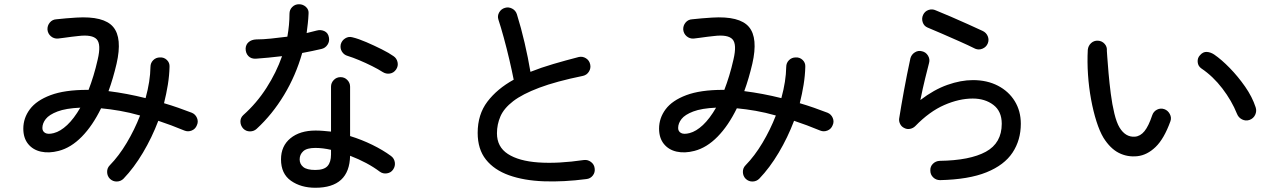

<svg xmlns="http://www.w3.org/2000/svg" viewBox="-20 -831 6040 906"><path d="M499 13Q486 0 485.5 -19Q485 -38 498 -51Q541 -95 578 -157Q615 -219 641 -286Q592 -300 546 -308Q500 -316 457 -320Q417 -238 366 -186Q315 -134 257 -119Q211 -107 173 -115.5Q135 -124 112.5 -152Q90 -180 90 -224Q90 -274 121 -315.5Q152 -357 218.5 -382Q285 -407 392 -407H398Q410 -438 421 -474Q432 -510 441 -550Q458 -622 436.5 -645.5Q415 -669 349 -661Q337 -660 318 -657.5Q299 -655 281 -652.5Q263 -650 253 -649Q234 -648 220 -660Q206 -672 204 -691Q203 -710 215 -724.5Q227 -739 246 -740Q265 -742 292 -744.5Q319 -747 340 -748Q470 -756 514 -704Q558 -652 530 -530Q522 -496 512.5 -463.5Q503 -431 492 -401Q579 -390 667 -368Q689 -448 690 -515Q690 -534 703 -547Q716 -560 735 -560Q754 -561 767.5 -548Q781 -535 780 -516Q779 -474 772 -431Q765 -388 754 -344Q788 -334 821 -322.5Q854 -311 885 -299Q902 -292 909.5 -274.5Q917 -257 909 -240Q902 -222 884.5 -215Q867 -208 850 -215Q819 -228 788 -239.5Q757 -251 727 -261Q697 -182 654.5 -110.5Q612 -39 563 12Q550 25 531.5 25.5Q513 26 499 13ZM234 -203Q265 -211 297 -241Q329 -271 359 -323Q291 -320 251.5 -305Q212 -290 196 -269.5Q180 -249 180 -227Q180 -211 193.5 -203.5Q207 -196 234 -203Z M1468 55Q1400 55 1353 22Q1306 -11 1306 -79Q1306 -142 1350.5 -178.5Q1395 -215 1469 -215Q1487 -215 1505 -213.5Q1523 -212 1542 -210V-422Q1542 -440 1555 -453.5Q1568 -467 1587 -467Q1606 -467 1619 -453.5Q1632 -440 1632 -422V-189Q1687 -172 1737 -147.5Q1787 -123 1825 -95Q1840 -84 1843 -65.5Q1846 -47 1835 -31Q1825 -16 1806 -13Q1787 -10 1772 -21Q1715 -64 1632 -96Q1629 55 1468 55ZM1191 -223Q1178 -211 1159.5 -211Q1141 -211 1128 -224Q1115 -238 1114.5 -256.5Q1114 -275 1128 -288Q1191 -344 1237.5 -416.5Q1284 -489 1311 -566Q1278 -562 1246.5 -559Q1215 -556 1187 -554Q1165 -553 1152 -566.5Q1139 -580 1139 -602Q1140 -621 1153.5 -632.5Q1167 -644 1189 -645Q1221 -645 1259 -649Q1297 -653 1336 -658Q1341 -686 1343.5 -713Q1346 -740 1346 -766Q1346 -785 1359 -798Q1372 -811 1391 -811Q1410 -811 1424 -798Q1438 -785 1436 -766Q1435 -743 1432.5 -720.5Q1430 -698 1427 -675Q1453 -681 1475 -687Q1494 -692 1511 -684Q1528 -676 1532 -655Q1536 -636 1525.5 -620Q1515 -604 1497 -600Q1477 -595 1454 -590.5Q1431 -586 1406 -581Q1376 -475 1320.5 -383Q1265 -291 1191 -223ZM1786 -491Q1766 -504 1736 -519Q1706 -534 1675 -547Q1644 -560 1621 -567Q1603 -572 1593.5 -587.5Q1584 -603 1588 -622Q1593 -640 1609 -650Q1625 -660 1643 -655Q1672 -648 1709 -632Q1746 -616 1781 -598.5Q1816 -581 1837 -566Q1852 -556 1856 -537.5Q1860 -519 1849 -503Q1838 -487 1820 -484Q1802 -481 1786 -491ZM1468 -29Q1509 -29 1525.5 -47.5Q1542 -66 1542 -102V-124Q1503 -133 1468 -133Q1428 -133 1411 -117.5Q1394 -102 1394 -79Q1394 -57 1411 -43Q1428 -29 1468 -29Z M2747 14Q2639 28 2545.5 24.5Q2452 21 2382 -4Q2312 -29 2273 -78Q2234 -127 2234 -204Q2234 -291 2280 -351.5Q2326 -412 2404 -455Q2396 -496 2383.5 -549.5Q2371 -603 2357 -654Q2343 -705 2332 -738Q2326 -756 2335.5 -772.5Q2345 -789 2363 -794Q2380 -799 2396.5 -790.5Q2413 -782 2419 -764Q2439 -700 2455.5 -629Q2472 -558 2483 -492Q2533 -512 2591 -529Q2649 -546 2711 -562Q2729 -566 2745 -556Q2761 -546 2765 -527Q2769 -509 2759 -493Q2749 -477 2731 -473Q2604 -447 2524.5 -417Q2445 -387 2401.5 -353.5Q2358 -320 2341.5 -282Q2325 -244 2325 -202Q2325 -138 2376.5 -104.5Q2428 -71 2520.5 -64.5Q2613 -58 2736 -76Q2754 -78 2769 -66.5Q2784 -55 2786 -37Q2789 -18 2777.5 -3Q2766 12 2747 14Z M3499 13Q3486 0 3485.5 -19Q3485 -38 3498 -51Q3541 -95 3578 -157Q3615 -219 3641 -286Q3592 -300 3546 -308Q3500 -316 3457 -320Q3417 -238 3366 -186Q3315 -134 3257 -119Q3211 -107 3173 -115.5Q3135 -124 3112.5 -152Q3090 -180 3090 -224Q3090 -274 3121 -315.5Q3152 -357 3218.5 -382Q3285 -407 3392 -407H3398Q3410 -438 3421 -474Q3432 -510 3441 -550Q3458 -622 3436.5 -645.5Q3415 -669 3349 -661Q3337 -660 3318 -657.5Q3299 -655 3281 -652.5Q3263 -650 3253 -649Q3234 -648 3220 -660Q3206 -672 3204 -691Q3203 -710 3215 -724.5Q3227 -739 3246 -740Q3265 -742 3292 -744.5Q3319 -747 3340 -748Q3470 -756 3514 -704Q3558 -652 3530 -530Q3522 -496 3512.5 -463.5Q3503 -431 3492 -401Q3579 -390 3667 -368Q3689 -448 3690 -515Q3690 -534 3703 -547Q3716 -560 3735 -560Q3754 -561 3767.5 -548Q3781 -535 3780 -516Q3779 -474 3772 -431Q3765 -388 3754 -344Q3788 -334 3821 -322.5Q3854 -311 3885 -299Q3902 -292 3909.5 -274.5Q3917 -257 3909 -240Q3902 -222 3884.5 -215Q3867 -208 3850 -215Q3819 -228 3788 -239.5Q3757 -251 3727 -261Q3697 -182 3654.5 -110.5Q3612 -39 3563 12Q3550 25 3531.5 25.5Q3513 26 3499 13ZM3234 -203Q3265 -211 3297 -241Q3329 -271 3359 -323Q3291 -320 3251.5 -305Q3212 -290 3196 -269.5Q3180 -249 3180 -227Q3180 -211 3193.5 -203.5Q3207 -196 3234 -203Z M4416 19Q4397 19 4383.5 6Q4370 -7 4370 -26Q4369 -45 4382 -58Q4395 -71 4414 -72Q4557 -74 4632 -115Q4707 -156 4707 -247Q4707 -306 4667.5 -336Q4628 -366 4570 -366Q4506 -366 4436 -335.5Q4366 -305 4299 -236Q4289 -226 4274.5 -223Q4260 -220 4247 -227Q4234 -233 4227.5 -246Q4221 -259 4223 -272Q4232 -329 4245.5 -403Q4259 -477 4276 -556Q4281 -574 4297 -584Q4313 -594 4331 -589Q4349 -585 4359 -568.5Q4369 -552 4364 -534Q4357 -507 4345.5 -460.5Q4334 -414 4323 -359Q4387 -408 4450.5 -430.5Q4514 -453 4571 -453Q4638 -453 4689 -426.5Q4740 -400 4768.5 -353.5Q4797 -307 4797 -247Q4797 -170 4758 -111Q4719 -52 4635 -18Q4551 16 4416 19ZM4582 -601Q4548 -618 4506 -636.5Q4464 -655 4424 -672.5Q4384 -690 4357 -701Q4340 -708 4334 -726Q4328 -744 4336 -761Q4344 -778 4361.5 -784Q4379 -790 4396 -782Q4426 -770 4466.5 -752.5Q4507 -735 4547 -717Q4587 -699 4617 -685Q4634 -677 4641 -660Q4648 -643 4641 -626Q4634 -609 4616.5 -601.5Q4599 -594 4582 -601Z M5347 -94Q5300 -89 5259.5 -109.5Q5219 -130 5187 -181Q5169 -211 5154 -258Q5139 -305 5128.5 -362Q5118 -419 5114 -479Q5110 -539 5113 -596Q5115 -615 5128.5 -627.5Q5142 -640 5161 -639Q5180 -638 5192.5 -624Q5205 -610 5203 -591Q5203 -591 5205 -561.5Q5207 -532 5211 -486Q5215 -440 5221.5 -389Q5228 -338 5238.5 -295Q5249 -252 5263 -229Q5291 -183 5335 -186Q5361 -188 5380.5 -212Q5400 -236 5417 -287Q5423 -305 5439.5 -313.5Q5456 -322 5474 -316Q5491 -310 5500 -293Q5509 -276 5503 -259Q5473 -176 5433 -137.5Q5393 -99 5347 -94ZM5876 -265Q5858 -259 5841 -267.5Q5824 -276 5817 -294Q5792 -356 5748 -413.5Q5704 -471 5649 -508Q5633 -519 5631.5 -538.5Q5630 -558 5643 -571Q5657 -587 5674.5 -586Q5692 -585 5709 -574Q5744 -550 5783 -510Q5822 -470 5855.5 -422Q5889 -374 5905 -325Q5911 -307 5903 -289.5Q5895 -272 5876 -265Z"/></svg>

Font: Zen Maru Gothic Medium
Style: Regular
Weight: 500
Designer: Yoshimichi Ohira
Foundry: Positype
Version: Version 1.001